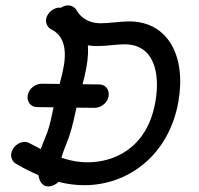

<svg xmlns="http://www.w3.org/2000/svg" viewBox="-20 -677 729 702"><path d="M301.2 -511.3C313 -509.3 324.7 -508.6 336.3 -508.6C371 -508.6 402.9 -515 435.4 -515C544.4 -515 566.4 -408.4 548.1 -304.6C516.9 -127.8 388.6 -83.6 301.3 -83.6C281.4 -83.6 249.8 -85.4 204.6 -100.1C209.5 -121.2 222.2 -147.5 233.1 -179.1C245.7 -216.1 252.3 -251.3 259.5 -283.5L325.9 -282.7C349.6 -282.7 372.8 -300.9 377 -324.5C381.1 -348.2 366.5 -368.2 342.8 -368.2L281.9 -369.1C287.1 -388.8 292.1 -409.3 295.9 -430.3C303 -470.8 302.5 -495.7 301.2 -511.3ZM70.3 -158.2C47.6 -158.2 25.2 -139.1 21.2 -116.4C18.6 -101.8 25.7 -85.5 37.3 -79.1C68.7 -59.8 103 -44.2 120.3 -36.9C123.4 -19.4 130.6 4.5 157.1 4.5C170.4 4.5 184 -2 193.7 -12.1C229.9 -3 259.4 0.1 288.4 0.1C451.2 0.1 598.1 -112.2 632.1 -304.7C662.1 -474.9 591.5 -598.7 452.8 -598.7C418.1 -598.7 381 -591.9 349.2 -591.9C290.5 -591.9 267.4 -626.4 259.8 -640C254.3 -650 241.1 -657.3 229.3 -657.3H227.4C218.8 -656.9 210.3 -653.8 202.8 -648.7C201.3 -649 199.9 -649.1 198.7 -649.1H197.8C175.1 -649.1 152.6 -630 148.6 -607.3C145.9 -591.8 154.8 -575.5 168.3 -569.1C210.6 -548.1 225 -502.2 212.9 -433.3C209.3 -413.2 203.9 -392.2 198 -370.1L132.4 -370.9C108.8 -370.9 85.6 -352.7 81.4 -329.1C77.2 -305.5 91.9 -285.5 115.5 -285.5L175.9 -284.6C168.7 -251.6 162.9 -220.7 152.8 -192.7C146.4 -175 136.8 -154.9 129.2 -131.8C83.5 -155.1 83 -158.2 70.3 -158.2Z"/></svg>

Font: TudorRose
Style: Oblique
Weight: 500
Italic angle: 10°
Version: Version 001.000